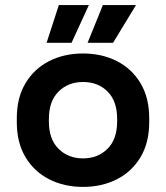

<svg xmlns="http://www.w3.org/2000/svg" viewBox="-20 -720 652 754"><path d="M306 14Q232 14 173 -16Q114 -46 80 -103Q46 -160 46 -240V-256Q46 -336 80 -393Q114 -450 173 -480Q232 -510 306 -510Q380 -510 439 -480Q498 -450 532 -393Q566 -336 566 -256V-240Q566 -160 532 -103Q498 -46 439 -16Q380 14 306 14ZM306 -98Q364 -98 402 -135.5Q440 -173 440 -243V-253Q440 -323 402.5 -360.5Q365 -398 306 -398Q248 -398 210 -360.5Q172 -323 172 -253V-243Q172 -173 210 -135.5Q248 -98 306 -98ZM324 -552 384 -700H514L424 -552ZM163 -552 211 -700H329L261 -552Z"/></svg>

Font: Space Grotesk Light
Style: Bold
Weight: 700
Version: Version 2.000